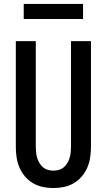

<svg xmlns="http://www.w3.org/2000/svg" viewBox="-20 -943 540 971"><path d="M250 8Q223 8 196.5 2.5Q170 -3 147 -16.5Q124 -30 106.5 -50.5Q89 -71 78.5 -95.5Q68 -120 64 -146.5Q60 -173 60 -200V-735H161V-200Q161 -186 162.5 -172Q164 -158 168 -144.5Q172 -131 179.5 -118.5Q187 -106 197.5 -97Q208 -88 222 -84Q236 -80 250 -80Q264 -80 278 -84Q292 -88 302.5 -97Q313 -106 320.5 -118.5Q328 -131 332 -144.5Q336 -158 337.5 -172Q339 -186 339 -200V-735H440V-200Q440 -173 436 -146.5Q432 -120 421.5 -95.5Q411 -71 393.5 -50.5Q376 -30 353 -16.5Q330 -3 303.5 2.5Q277 8 250 8ZM100 -847V-923H400V-847Z"/></svg>

Font: Zed Sans Semibold
Style: Regular
Weight: 600
Designer: Belleve Invis
Foundry: Belleve Invis
Version: Version 1.0.0; ttfautohint (v1.8.4)